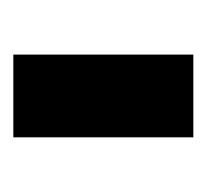

<svg xmlns="http://www.w3.org/2000/svg" viewBox="-31 -749 310 288"><g transform="rotate(-90 124.0 -605.0)"><path d="M62 -470V-740H186.1V-470Z"/></g></svg>

Font: Oxanium ExtraLight
Style: Regular
Weight: 200
Designer: Severin Meyer
Version: Version 2.000